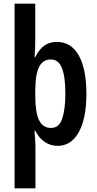

<svg xmlns="http://www.w3.org/2000/svg" viewBox="-20 -780 526 1040"><path d="M448 -271Q448 -139 407 -64.5Q366 10 292 10Q254 10 222.5 -11Q191 -32 171 -72H167Q169 -44 170.5 -23Q172 -2 172 13V240H59V-760H171V-563Q171 -540 170 -517Q169 -494 167 -471H171Q195 -517 223 -535Q251 -553 288 -553Q365 -553 406.5 -480Q448 -407 448 -271ZM334 -270Q334 -367 315 -412.5Q296 -458 256 -458Q212 -458 191.5 -417Q171 -376 171 -286V-262Q171 -171 191.5 -129Q212 -87 256 -87Q301 -87 317.5 -139Q334 -191 334 -270Z"/></svg>

Font: Noto Sans ExtraCondensed SemiBold
Style: Regular
Weight: 600
Width: 2
Designer: Monotype Design Team
Foundry: Monotype Imaging Inc.
Version: Version 2.013; ttfautohint (v1.8.4.7-5d5b)